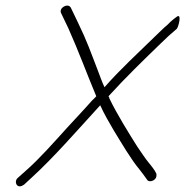

<svg xmlns="http://www.w3.org/2000/svg" viewBox="-20 -672 654 678"><path d="M50 -14C55 -14 61 -17 65 -20L92 -45C170 -116 255 -214 330 -296C331 -297 332 -297 332 -298C332 -299 333 -300 334 -300C348 -269 365 -240 382 -211C411 -164 442 -110 473 -73C482 -61 491 -50 499 -38C501 -34 505 -32 510 -32C520 -32 530 -39 532 -48C533 -53 533 -58 531 -61L526 -70C522 -76 515 -86 504 -99C493 -112 481 -131 465 -154C433 -205 394 -267 366 -325C366 -328 365 -330 363 -332C423 -398 487 -460 548 -519C567 -538 586 -555 604 -570C610 -575 624 -629 603 -612C597 -608 590 -602 582 -595L572 -585C556 -572 542 -557 525 -541C468 -485 405 -428 349 -364C340 -383 334 -401 327 -419C300 -489 288 -525 255 -593L230 -645C220 -663 186 -644 196 -625L221 -573C259 -488 284 -418 320 -332C316 -327 310 -322 305 -317C277 -285 247 -254 218 -222C170 -169 118 -110 71 -69L43 -44C32 -36 34 -14 50 -14Z"/></svg>

Font: Stray Cat
Style: Obl
Weight: 400
Version: Version 1.0